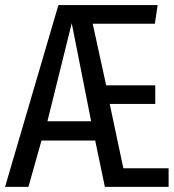

<svg xmlns="http://www.w3.org/2000/svg" viewBox="-32 -726 675 746"><path d="M375.4 0 337.9 -180H129.2L78.5 0H-12.3L194.9 -706.2H580.5L569.7 -633.8H328.2L380.5 -394.4H571.3V-322.1H394.4L447.2 -72.3H623.1V0ZM246.7 -635.9 152.3 -254.9H322.1Z"/></svg>

Font: Fira Code
Style: Regular
Weight: 400
Designer: Carrois Corporate, Edenspiekermann AG, Nikita Prokopov
Foundry: Carrois Corporate, Edenspiekermann AG, Nikita Prokopov
Version: Version 5.002